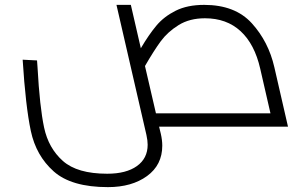

<svg xmlns="http://www.w3.org/2000/svg" viewBox="-20 -520 1222 788"><path d="M640 29Q646 55 646 78Q646 157 583.5 202.5Q521 248 423 248Q273 248 200.5 183.5Q128 119 106.5 17.5Q85 -84 73 -275L132 -272L134 -244Q143 -81 161 3.5Q179 88 238 140.5Q297 193 420 193Q498 193 542 161.5Q586 130 586 74Q586 57 581 34L458 -500H517L558 -322Q591 -378 622 -415Q653 -452 701 -476Q749 -500 818 -500Q945 -500 1013.5 -424.5Q1082 -349 1106 -244L1162 0H633ZM620 -55H1090L1048 -238Q1025 -339 967.5 -392Q910 -445 821 -445Q758 -445 713 -417Q668 -389 640 -351Q612 -313 575 -249Z"/></svg>

Font: Cairo Light
Style: Italic
Weight: 300
Italic angle: -13°
Designer: Mohamed Gaber, Accademia di Belle Arti di Urbino and others
Foundry: Kief Type Foundry, Accademia di Belle Arti di Urbino and others
Version: Version 3.011